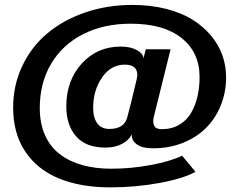

<svg xmlns="http://www.w3.org/2000/svg" viewBox="-20 -769 1031 799"><path d="M793.5 -54.2Q743.7 -25.9 644 -7.6Q544.4 10.7 439 10.7Q314.9 10.7 224.6 -26.6Q134.3 -64 84.5 -139.2Q34.7 -214.4 34.7 -321.3Q34.7 -414.6 72.8 -494.6Q110.8 -574.7 176.8 -630.1Q242.7 -685.5 334.2 -717Q425.8 -748.5 530.8 -748.5Q607.4 -748.5 671.9 -731.9Q736.3 -715.3 781.7 -686.8Q827.1 -658.2 858.9 -619.9Q890.6 -581.5 905.8 -537.8Q920.9 -494.1 920.9 -447.3Q920.9 -384.8 898.7 -330.1Q876.5 -275.4 836.9 -236.1Q797.4 -196.8 740.5 -174.3Q683.6 -151.9 617.2 -151.9Q594.2 -151.9 575.7 -156.2Q557.1 -160.6 543 -173.6Q528.8 -186.5 528.3 -206.5V-209.5Q517.1 -186 488 -170.4Q459 -154.8 418.5 -154.8Q337.4 -154.8 296.6 -201.7Q255.9 -248.5 255.9 -326.2Q255.9 -433.6 320.1 -504.4Q384.3 -575.2 482.9 -575.2Q523.4 -575.2 550 -560.3Q576.7 -545.4 576.7 -525.9L586.9 -564H689.9L619.6 -280.8Q617.7 -272 617.7 -266.6Q617.7 -248 626.2 -239.7Q634.8 -231.4 652.8 -231.4Q694.3 -231.4 725.8 -249.8Q757.3 -268.1 775.4 -299.6Q793.5 -331.1 802 -368.4Q810.5 -405.8 810.5 -448.7Q810.5 -550.8 735.8 -610.6Q661.1 -670.4 523.9 -670.4Q411.1 -670.4 325.2 -626.5Q239.3 -582.5 192.4 -502.9Q145.5 -423.3 145.5 -319.3Q145.5 -254.9 167.5 -206.1Q189.5 -157.2 229.5 -127Q269.5 -96.7 323.2 -81.8Q377 -66.9 443.4 -66.9Q525.4 -66.9 607.4 -82.3Q689.5 -97.7 737.8 -121.1ZM435.1 -232.4Q496.1 -232.4 509.3 -279.8Q520.5 -318.8 548.8 -439Q551.3 -452.1 551.3 -457Q551.3 -500 499.5 -500Q441.4 -500 404.5 -446.3Q367.7 -392.6 367.7 -320.8Q367.7 -278.3 385 -255.4Q402.3 -232.4 435.1 -232.4Z"/></svg>

Font: Epilogue
Style: Bold
Weight: 700
Designer: Tyler Finck
Foundry: Etcetera Type Co
Version: Version 2.112